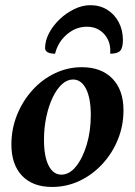

<svg xmlns="http://www.w3.org/2000/svg" viewBox="-20 -728 533 760"><path d="M186.4 12Q109.5 12 67.3 -32.3Q25.1 -76.5 25.1 -156Q25.1 -217.9 47.4 -273.1Q69.7 -328.4 108.1 -370.9Q146.5 -413.5 196.9 -437.7Q247.4 -462 303.7 -462Q381.1 -462 424.9 -416.9Q468.8 -371.7 468.8 -291.3Q468.8 -230 446.4 -175.3Q424.1 -120.6 384.9 -78.4Q345.7 -36.1 294.7 -12Q243.7 12 186.4 12ZM223 -36.7Q254.5 -36.7 280.7 -68.9Q306.9 -101.1 323.2 -155Q339.4 -208.9 339.4 -272.8Q339.4 -339.2 320.6 -376.3Q301.7 -413.3 268.9 -413.3Q245.7 -413.3 225.1 -394.4Q204.5 -375.5 188.6 -342.3Q172.6 -309 163.4 -265.7Q154.1 -222.5 154.1 -174.6Q154.1 -108.7 172.4 -72.7Q190.7 -36.7 223 -36.7ZM338 -707.5Q375.2 -707.5 404.3 -689.5Q433.5 -671.5 450 -640.1Q466.5 -608.7 466.5 -569.8Q466.5 -538.4 455.6 -526.9Q444.8 -515.4 416.1 -515.4Q420.1 -561.5 393.4 -591.9Q366.8 -622.2 324 -622.2Q280.2 -622.2 244.8 -591.9Q209.4 -561.5 198 -515.4Q178.9 -515.4 168.7 -521.2Q158.4 -527 158.4 -537.3Q158.4 -566.9 174.2 -597Q190.1 -627.2 216.7 -652.3Q243.3 -677.4 274.9 -692.4Q306.4 -707.5 338 -707.5Z"/></svg>

Font: Petrona
Style: Italic
Weight: 400
Italic angle: -9°
Designer: Ringo R. Seeber
Foundry: Ringo R. Seeber
Version: Version 2.001; ttfautohint (v1.8.3)